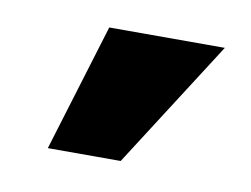

<svg xmlns="http://www.w3.org/2000/svg" viewBox="-38 -859 393 301"><g transform="rotate(10 158.0 -708.5)"><path d="M53 -607 115 -810H299L169 -607Z"/></g></svg>

Font: Oswald Heavy
Style: Regular
Weight: 400
Designer: Vernon Adams
Foundry: Vernon Adams
Version: Version 4.101